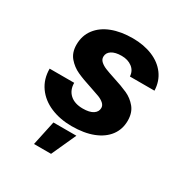

<svg xmlns="http://www.w3.org/2000/svg" viewBox="-175 -707 1001 1043"><g transform="rotate(30 325.0 -185.0)"><path d="M51 -199H205Q205 -154 234 -127.5Q263 -101 315 -101Q357 -101 379 -115.5Q401 -130 401 -154Q401 -170 387.5 -182Q374 -194 353.5 -202Q333 -210 296 -222Q239 -240 202 -257Q165 -274 138.5 -305Q112 -336 112 -385Q112 -442 143.5 -483.5Q175 -525 231 -546.5Q287 -568 361 -568Q430 -568 484.5 -545.5Q539 -523 570.5 -480.5Q602 -438 604 -380H450Q448 -415 421.5 -435Q395 -455 356 -455Q316 -455 293.5 -440.5Q271 -426 271 -401Q271 -384 285 -371.5Q299 -359 320 -350.5Q341 -342 378 -330Q435 -312 471.5 -295.5Q508 -279 534 -247.5Q560 -216 560 -166Q560 -112 530 -72Q500 -32 444 -10Q388 12 310 12Q237 12 178 -13Q119 -38 85 -86Q51 -134 51 -199ZM215 44H359L289 198H182Z"/></g></svg>

Font: Azeret Mono
Style: Bold Italic
Weight: 700
Italic angle: -12°
Designer: Martin Vácha
Foundry: Displaay
Version: Version 1.000; Glyphs 3.0.3, build 3074